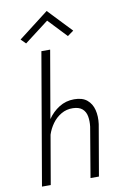

<svg xmlns="http://www.w3.org/2000/svg" viewBox="-107 -1064 703 1122"><g transform="rotate(-10 244.5 -503.0)"><path d="M386 -296 336 0H386L438 -302Q444 -348 434.5 -386Q425 -424 397.5 -447Q370 -470 321 -470Q272 -470 232 -445Q192 -420 165 -380L234 -780H182L48 0H100L150 -290Q161 -324 182.5 -354Q204 -384 235.5 -402.5Q267 -421 305 -420Q342 -419 361 -402Q380 -385 385 -357Q390 -329 386 -296ZM246 -950 350 -840 386 -866 253 -1006 74 -868 102 -840Z"/></g></svg>

Font: Jost* 300 Light Italic
Style: Italic
Weight: 300
Italic angle: -10°
Version: Version 3.200; ttfautohint (v0.97) -l 8 -r 50 -G 200 -x 14 -